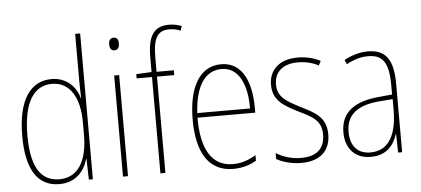

<svg xmlns="http://www.w3.org/2000/svg" viewBox="-51 -876 2185 997"><g transform="rotate(-5 1041.0 -377.5)"><path d="M221 10C310 10 354 -50 370 -108H372L375 0H396V-760H370V-511C370 -483 371 -456 372 -425H370C356 -481 308 -537 227 -537C114 -537 50 -439 50 -255C50 -82 107 10 221 10ZM223 -15C121 -15 77 -101 77 -255C77 -425 130 -512 227 -512C319 -512 370 -430 370 -300V-234C370 -100 322 -15 223 -15Z M567 -723C547 -723 541 -706 541 -690C541 -672 548 -657 566 -657C584 -657 592 -671 592 -691C592 -707 587 -723 567 -723ZM579 -527H553V0H579Z M864 -502V-527H774V-600C774 -701 796 -741 859 -741C878 -741 899 -737 917 -729L925 -752C908 -759 886 -765 860 -765C778 -765 748 -713 748 -604V-528L668 -524V-502H748V0H774V-502Z M1111 -537C994 -537 939 -423 939 -263C939 -97 996 10 1127 10C1175 10 1213 -2 1248 -22V-51C1205 -26 1170 -15 1127 -15C1019 -15 964 -106 965 -271H1266V-298C1266 -424 1225 -537 1111 -537ZM1111 -512C1202 -512 1242 -417 1241 -295H966C974 -440 1028 -512 1111 -512Z M1634 -126C1634 -218 1572 -245 1499 -282C1430 -318 1386 -342 1386 -407C1386 -476 1435 -512 1509 -512C1548 -512 1589 -502 1616 -486L1628 -509C1597 -526 1555 -537 1510 -537C1411 -537 1360 -482 1360 -408C1360 -324 1418 -294 1493 -256C1561 -223 1607 -200 1607 -128C1607 -57 1568 -16 1483 -16C1435 -16 1389 -30 1353 -53V-22C1380 -6 1427 10 1483 10C1584 10 1634 -44 1634 -126Z M1875 -537C1834 -537 1790 -524 1752 -503L1762 -480C1805 -504 1842 -512 1875 -512C1950 -512 1982 -471 1982 -351V-303L1909 -296C1785 -284 1713 -234 1713 -129C1713 -53 1754 10 1844 10C1930 10 1966 -43 1983 -96H1985L1987 0H2008V-356C2008 -486 1967 -537 1875 -537ZM1909 -273 1983 -279V-220C1982 -98 1943 -13 1844 -13C1778 -13 1740 -55 1740 -129C1740 -219 1799 -263 1909 -273Z"/></g></svg>

Font: Noto Sans Arabic UI Cn Th
Style: Regular
Weight: 100
Width: 3
Designer: Monotype Design Team, Nadine Chahine and Nizar Qandah
Foundry: Monotype Imaging Inc.
Version: Version 2.010